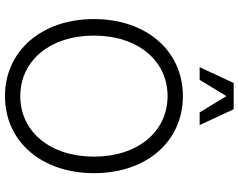

<svg xmlns="http://www.w3.org/2000/svg" viewBox="-116 -850 981 790"><g transform="rotate(90 375.0 -454.5)"><path d="M375 16C562 16 692 -135 692 -350C692 -566 562 -716 375 -716C189 -716 58 -566 58 -350C58 -135 189 16 375 16ZM375 -47C228 -47 126 -171 126 -350C126 -529 228 -653 375 -653C522 -653 624 -529 624 -350C624 -171 522 -47 375 -47ZM256 -785H308L375 -895L442 -785H494L429 -925H321Z"/></g></svg>

Font: Uncut Sans Book
Style: Regular
Weight: 350
Designer: Kasper Nordkvist
Foundry: UNCUT.wtf
Version: Version 1.304;Glyphs 3.2 (3246)